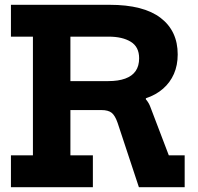

<svg xmlns="http://www.w3.org/2000/svg" viewBox="-20 -779 822 799"><path d="M493.5 -419Q534.5 -409.5 564.8 -386.5Q595 -363.5 605.5 -334.5L682.5 -132.5H748.5V0H558L469.5 -267.5Q459 -298 444.8 -309.5Q430.5 -321 402 -321H344.5ZM301 -626.5V-759H436Q577.5 -759 648.5 -704.5Q719.5 -650 719.5 -552.5Q719.5 -507.5 703.8 -471.5Q688 -435.5 658.5 -409.8Q629 -384 587 -370V-353L443.5 -321H234V-441.5H431Q472.5 -441.5 501.2 -452Q530 -462.5 544.5 -483.5Q559 -504.5 559 -536.5Q559 -584 524.2 -605.2Q489.5 -626.5 432 -626.5ZM25.5 -626.5V-759H365V-626.5H273V-132.5H366.5V0H25.5V-132.5H117V-626.5Z"/></svg>

Font: Hepta Slab ExtraLight
Style: Bold
Weight: 700
Version: Version 1.102